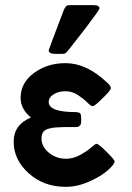

<svg xmlns="http://www.w3.org/2000/svg" viewBox="-20 -714 513 745"><path d="M33 -164Q33 -230 100 -258Q60 -291 60 -334Q60 -393 112 -431Q164 -469 234 -469Q315 -469 393 -396Q407 -384 410 -375V-370Q407 -361 377 -331.5Q347 -302 340 -302Q333 -302 318.5 -316.5Q304 -331 282 -345.5Q260 -360 234 -360Q207 -360 188 -348Q169 -336 169 -318Q169 -279 275 -279Q289 -278 292 -273Q295 -268 295 -256Q295 -254 295 -253V-243Q295 -222 276 -221H229Q207 -220 196.5 -219.5Q186 -219 170 -215Q154 -211 147.5 -201.5Q141 -192 141 -177Q141 -145 169.5 -121.5Q198 -98 236 -98Q264 -98 290.5 -112.5Q317 -127 333.5 -141.5Q350 -156 355 -156Q362 -156 392 -126.5Q422 -97 425 -88Q424 -76 398 -53Q372 -30 326 -9.5Q280 11 235 11Q150 11 91.5 -41.5Q33 -94 33 -164ZM169 -519Q169 -522 228 -676Q233 -687 237 -690.5Q241 -694 252 -694H344Q366 -694 366 -681Q366 -676 316 -610Q276 -559 246 -520Q238 -510 234 -507.5Q230 -505 221 -505H194Q169 -505 169 -519Z"/></svg>

Font: CMU Sans Serif
Style: Bold
Weight: 700
Version: Version 0.7.0